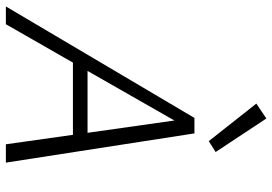

<svg xmlns="http://www.w3.org/2000/svg" viewBox="-160 -790 949 670"><g transform="rotate(90 315.0 -454.5)"><path d="M472 -708 341 -874 393 -909 510 -732ZM450 -234H198L64 0H2L391 -658H445L547 0H483ZM443 -285 400 -588 227 -285Z"/></g></svg>

Font: Ysabeau Infant Semilight
Style: Italic
Weight: 300
Italic angle: -12°
Designer: Christian Thalmann (Catharsis Fonts)
Version: Version 0.003